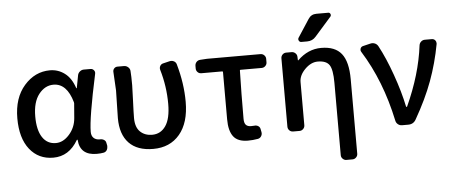

<svg xmlns="http://www.w3.org/2000/svg" viewBox="-59 -928 2996 1269"><g transform="rotate(-5 1439.0 -293.5)"><path d="M262.7 12.7Q165 12.7 106.4 -61Q47.9 -134.8 47.9 -266.6Q47.9 -402.3 119.1 -483.4Q190.4 -564.5 290 -564.5Q343.8 -564.5 387.2 -532.2Q430.7 -500 453.1 -432.6Q454.1 -430.7 455.6 -430.7Q457 -430.7 457 -432.6L472.7 -515.6Q475.6 -530.3 487.3 -540Q499 -549.8 513.7 -549.8H558.6Q571.3 -549.8 580.1 -539.6Q588.9 -529.3 585.9 -515.6Q523.4 -226.6 523.4 -135.7Q523.4 -109.4 538.1 -95.2Q552.7 -81.1 577.1 -81.1Q579.1 -81.1 580.1 -81.1Q594.7 -82 606.4 -74.7Q618.2 -67.4 620.1 -54.7L624 -36.1Q624 -32.2 624 -28.3Q624 -17.6 619.1 -7.8Q611.3 5.9 596.7 8.8Q576.2 12.7 550.8 12.7Q440.4 12.7 432.6 -89.8Q431.6 -91.8 429.7 -91.8Q427.7 -91.8 426.8 -89.8Q367.2 12.7 262.7 12.7ZM288.1 -82Q336.9 -82 377.4 -127.9Q418 -173.8 422.9 -236.3L430.7 -333Q430.7 -336.9 429.7 -340.8Q393.6 -467.8 304.7 -467.8Q248 -467.8 207.5 -416Q167 -364.3 167 -268.6Q167 -178.7 198.7 -130.4Q230.5 -82 288.1 -82Z M925.8 12.7Q820.3 12.7 765.1 -44.9Q710 -102.5 710 -210Q710 -240.2 711.9 -301.8Q713.9 -363.3 713.9 -393.6L707 -519.5Q707 -531.2 714.8 -540Q723.6 -549.8 737.3 -549.8H780.3Q794.9 -549.8 806.6 -540Q818.4 -530.3 820.3 -515.6Q823.2 -481.4 823.2 -418.9Q823.2 -392.6 819.8 -315.4Q816.4 -238.3 816.4 -202.1Q816.4 -140.6 847.2 -110.8Q877.9 -81.1 926.8 -81.1Q983.4 -81.1 1016.6 -129.4Q1049.8 -177.7 1049.8 -275.4Q1049.8 -391.6 1016.6 -503.9Q1012.7 -517.6 1019.5 -529.8Q1026.4 -542 1040 -544.9L1085 -555.7Q1089.8 -556.6 1093.8 -556.6Q1103.5 -556.6 1112.3 -551.8Q1125 -544.9 1128.9 -531.2Q1166 -401.4 1166 -279.3Q1166 -140.6 1101.6 -64Q1037.1 12.7 925.8 12.7Z M1553.7 12.7Q1486.3 12.7 1457.5 -25.4Q1428.7 -63.5 1428.7 -139.6V-453.1Q1428.7 -458 1423.8 -458H1285.2Q1270.5 -458 1260.7 -468.3Q1251 -478.5 1251 -492.2V-509.8Q1251 -524.4 1260.7 -535.2Q1270.5 -545.9 1285.2 -546.9L1331.1 -549.8H1685.5Q1700.2 -549.8 1710.4 -539.6Q1720.7 -529.3 1720.7 -515.6V-492.2Q1720.7 -478.5 1710.4 -468.3Q1700.2 -458 1685.5 -458H1544.9Q1541 -458 1541 -454.1Q1537.1 -301.8 1537.1 -133.8Q1537.1 -105.5 1548.3 -93.3Q1559.6 -81.1 1582 -81.1Q1592.8 -81.1 1603.5 -82Q1618.2 -84 1629.9 -76.7Q1641.6 -69.3 1643.6 -55.7L1647.5 -36.1Q1650.4 -21.5 1642.6 -8.8Q1634.8 3.9 1620.1 6.8Q1586.9 12.7 1553.7 12.7Z M2023.4 -753.9Q2042 -783.2 2077.1 -783.2H2155.3Q2166 -783.2 2169.9 -773.9Q2173.8 -764.6 2168 -756.8L2058.6 -632.8Q2036.1 -606.4 2001 -606.4H1961.9Q1951.2 -606.4 1945.8 -616.2Q1940.4 -626 1946.3 -635.7ZM2265.6 -332V162.1Q2265.6 175.8 2255.4 186Q2245.1 196.3 2231.4 196.3H2190.4Q2176.8 196.3 2166.5 186Q2156.2 175.8 2156.2 162.1V-318.4Q2156.2 -406.2 2135.3 -437Q2114.3 -467.8 2058.6 -467.8Q2013.7 -467.8 1973.6 -427.7Q1933.6 -387.7 1933.6 -342.8V-56.6Q1933.6 -42 1923.3 -31.7Q1913.1 -21.5 1899.4 -21.5H1856.4Q1841.8 -21.5 1831.5 -31.7Q1821.3 -42 1821.3 -56.6V-509.8Q1821.3 -524.4 1831.5 -534.7Q1841.8 -544.9 1856.4 -544.9H1891.6Q1906.2 -544.9 1917 -534.7Q1927.7 -524.4 1927.7 -510.7L1928.7 -488.3Q1928.7 -487.3 1929.7 -486.8Q1930.7 -486.3 1931.6 -487.3Q2001 -555.7 2088.9 -555.7Q2180.7 -555.7 2223.1 -502.4Q2265.6 -449.2 2265.6 -332Z M2669.9 -30.3Q2653.3 0 2618.2 0H2577.1Q2561.5 0 2549.8 -9.8Q2538.1 -19.5 2535.2 -34.2Q2478.5 -302.7 2350.6 -506.8Q2346.7 -513.7 2346.7 -519.5Q2346.7 -524.4 2348.6 -529.3Q2353.5 -541 2366.2 -543.9L2415 -555.7Q2420.9 -557.6 2426.8 -557.6Q2435.5 -557.6 2445.3 -553.7Q2459 -547.9 2466.8 -534.2Q2511.7 -451.2 2552.7 -335.4Q2593.8 -219.7 2614.3 -120.1Q2615.2 -118.2 2617.7 -118.2Q2620.1 -118.2 2621.1 -120.1Q2714.8 -325.2 2738.3 -515.6Q2740.2 -530.3 2751 -540Q2761.7 -549.8 2776.4 -549.8H2822.3Q2835.9 -549.8 2844.7 -540Q2851.6 -531.2 2851.6 -521.5Q2851.6 -518.6 2851.6 -515.6Q2828.1 -388.7 2785.6 -273.4Q2743.2 -158.2 2669.9 -30.3Z"/></g></svg>

Font: Gen Jyuu GothicL Medium
Style: Regular
Weight: 500
Designer: [Source Han Sans]
Ryoko NISHIZUKA  (kana & ideographs); Paul D. Hunt (Latin, Greek & Cyrillic); Wenlong ZHANG  (bopomofo
Version: Version 1.002.20150607